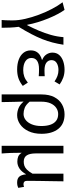

<svg xmlns="http://www.w3.org/2000/svg" viewBox="736 -1334 796 2309"><g transform="rotate(90 1134.5 -179.0)"><path d="M220 199.6Q222.1 174.3 223 155.4Q223.9 136.4 224.3 115.4Q224.7 94.4 224.7 64.7Q224.7 -3.1 206.2 -84.2Q187.7 -165.4 156.7 -248Q125.8 -330.6 87 -404.8Q48.3 -479 6.8 -533L98.3 -556.8Q123.6 -521.5 150.4 -470.9Q177.2 -420.3 201.7 -360.3Q226.2 -300.2 246 -235.8Q265.9 -171.3 277.6 -107.7H282.6Q317.9 -176.3 348.3 -247.8Q378.7 -319.3 399.6 -393.6Q420.4 -467.8 426.3 -543.4H517.5Q506.7 -474.4 490.6 -412.2Q474.5 -349.9 449.5 -287.3Q424.4 -224.7 388.3 -155.7Q352.3 -86.8 302.1 -5Q308.7 43.5 311.1 97.8Q313.5 152.2 313.5 199.6Z M814.9 13.4Q748 13.4 696 -6.1Q644 -25.6 614.8 -62.4Q585.6 -99.1 585.6 -149.6Q585.6 -188.8 600.7 -215.9Q615.9 -243 641.6 -260Q667.3 -277 698.2 -284.4V-289.4Q656.5 -305.2 634.4 -338.7Q612.2 -372.2 612.2 -410.5Q612.2 -460.1 640.8 -492.5Q669.4 -524.8 716.5 -540.8Q763.5 -556.8 819.4 -556.8Q868.6 -556.8 912.9 -540.9Q957.3 -524.9 994.8 -497.6L958.5 -436Q926.8 -458.9 893.2 -471.2Q859.6 -483.6 822.1 -483.6Q771.9 -483.6 737.3 -462.4Q702.7 -441.2 702.7 -399.5Q702.7 -362.5 732.4 -339Q762 -315.5 827.3 -315.5Q843.5 -315.5 859.7 -316.3Q875.9 -317.2 895.5 -318.2V-246.5Q871.7 -248.5 851.4 -249.1Q831.1 -249.7 810.5 -249.7Q743.9 -249.7 710.3 -226.5Q676.6 -203.3 676.6 -157.8Q676.6 -112.1 716 -86Q755.4 -59.8 824.4 -59.8Q863.7 -59.8 899.5 -72.1Q935.3 -84.5 973 -115.2L1012.5 -54.4Q963.6 -16.3 917.6 -1.4Q871.6 13.4 814.9 13.4Z M1115.1 199.6V-277.9Q1115.1 -372.3 1147.8 -434Q1180.4 -495.7 1234.8 -526.2Q1289.2 -556.8 1354.8 -556.8Q1468.8 -556.8 1528.7 -482.3Q1588.6 -407.8 1588.6 -280Q1588.6 -187.5 1556.4 -121.5Q1524.3 -55.6 1473 -21.1Q1421.7 13.4 1364.8 13.4Q1321.3 13.4 1279.6 -3.8Q1237.9 -20.9 1201 -64.5Q1202.8 -15.4 1203.9 26.3Q1205 68 1205.7 109.6Q1206.5 151.2 1207.3 199.6ZM1349.6 -63.7Q1389.7 -63.7 1422.6 -89.4Q1455.6 -115.2 1475.3 -163.6Q1495 -212 1495 -278.8Q1495 -339.2 1480 -384.5Q1464.9 -429.8 1433.1 -454.9Q1401.3 -480.1 1350.8 -480.1Q1311.4 -480.1 1277.5 -457.4Q1243.5 -434.8 1222.8 -389.7Q1202.2 -344.6 1202.2 -275.4V-136.8Q1240.6 -91.3 1277.1 -77.5Q1313.7 -63.7 1349.6 -63.7Z M1733.1 199.6V-543.4H1824.5V-210.3Q1824.5 -138.9 1847.9 -102.5Q1871.4 -66 1924.3 -66Q1949.4 -66 1972.5 -73.6Q1995.6 -81.2 2019.2 -104.1Q2042.8 -126.9 2068 -171.4V-543.4H2160.1Q2159.3 -469.8 2157.9 -393.9Q2156.4 -318 2155.3 -244.8Q2154.2 -171.5 2154.2 -105.8Q2154.2 -83.3 2165 -73.1Q2175.7 -62.9 2193.4 -62.9Q2201.4 -62.9 2209.1 -64.4Q2216.8 -65.9 2226.8 -69.3L2238.6 0.1Q2226.9 5.7 2211.7 9.5Q2196.4 13.4 2173.6 13.4Q2127.3 13.4 2104.4 -11.9Q2081.6 -37.3 2076.4 -92.4H2074Q2044.6 -40 2005.9 -14.5Q1967.1 11 1923.2 11Q1889.6 11 1863.1 0.8Q1836.7 -9.5 1817.2 -41.2Q1817.2 -1.5 1817.6 29.5Q1818 60.5 1818.8 87.2Q1819.7 113.9 1821.3 140.7Q1822.9 167.5 1825.3 199.6Z"/></g></svg>

Font: Shanggu Sans SC VF
Style: Regular
Weight: 250
Designer: GuiWonder
Version: Version 1.021